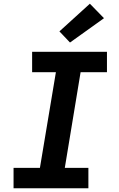

<svg xmlns="http://www.w3.org/2000/svg" viewBox="-20 -1014 640 1034"><path d="M53 0V-110H195L281 -625H153V-735H556V-625H414L329 -110H456V0ZM357 -785 300 -845 464 -994 540 -916Z"/></svg>

Font: Iosevka Slab XBdExObl
Style: Regular
Weight: 800
Width: 7
Italic angle: -9°
Monospace: yes
Designer: Belleve Invis
Foundry: Belleve Invis
Version: Version 11.1.0; ttfautohint (v1.8.3)